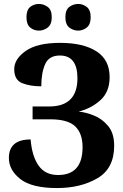

<svg xmlns="http://www.w3.org/2000/svg" viewBox="-20 -941 622 972"><path d="M269 11Q388 11 473 -38.5Q558 -88 558 -203Q558 -266 528 -302.5Q498 -339 456 -356Q414 -373 378 -376Q442 -392 488.5 -434Q535 -476 535 -551Q535 -638 468.5 -681Q402 -724 284 -724Q168 -724 110 -683Q52 -642 52 -591Q52 -536 92.5 -520Q133 -504 189 -504Q189 -572 208.5 -616Q228 -660 283 -660Q372 -660 372 -545Q372 -402 229 -402H145V-337H234Q324 -337 361 -301Q398 -265 398 -196Q398 -55 274 -55Q209 -55 175.5 -102.5Q142 -150 135 -235Q25 -235 25 -141Q25 -80 83 -34.5Q141 11 269 11ZM376 -786Q399 -786 419 -801.5Q439 -817 439 -854Q439 -891 419 -906Q399 -921 376 -921Q351 -921 331 -906Q311 -891 311 -854Q311 -817 331 -801.5Q351 -786 376 -786ZM177 -786Q201 -786 221.5 -801.5Q242 -817 242 -854Q242 -891 221.5 -906Q201 -921 177 -921Q152 -921 133 -906Q114 -891 114 -854Q114 -817 133 -801.5Q152 -786 177 -786Z"/></svg>

Font: Noto Serif SemiCondensed Extra
Style: Regular
Weight: 800
Width: 4
Designer: Monotype Design Team
Foundry: Monotype Imaging Inc.
Version: Version 1.002